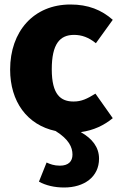

<svg xmlns="http://www.w3.org/2000/svg" viewBox="-20 -571 521 853"><path d="M404 -155C367 -132 342 -120 307 -120C250 -120 210 -150 210 -263C210 -376 246 -416 309 -416C343 -416 374 -405 406 -379L481 -483C431 -527 372 -551 293 -551C129 -551 25 -431 25 -262C25 -120 100 -16 227 11C286 48 302 83 302 116C302 145 285 165 246 165C220 165 202 158 187 151L153 236C184 253 222 262 265 262C354 262 420 215 420 134C420 83 390 45 339 16C396 8 442 -14 481 -46Z"/></svg>

Font: Fira Sans ExtraBold
Style: Regular
Weight: 800
Designer: bBox Type GmbH & Carrois Corporate GbR & Edenspiekermann AG
Foundry: bBox Type GmbH & Carrois Corporate GbR & Edenspiekermann AG
Version: Version 4.300;PS 004.300;hotconv 1.0.88;makeotf.lib2.5.64775